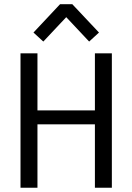

<svg xmlns="http://www.w3.org/2000/svg" viewBox="-20 -876 618 896"><path d="M75.7 0V-627H154.8V-360.8H422.9V-627H502V0H422.9V-295.9H154.8V0ZM182.1 -682.1 136.2 -724.1 260.3 -856.4H317.4L441.9 -724.1L396 -682.1L289.1 -795.9Z"/></svg>

Font: Anaheim Medium
Style: Regular
Weight: 500
Version: Version 2.001